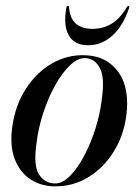

<svg xmlns="http://www.w3.org/2000/svg" viewBox="-20 -634 478 662"><path d="M274 -443.5Q349 -441 388.8 -384.5Q428.5 -328 415 -231.5Q405.5 -164.5 371.5 -110.2Q337.5 -56 285.8 -23.8Q234 8.5 170 8.5Q122.5 8.5 85.8 -15.2Q49 -39 31 -85Q13 -131 22.5 -198Q33 -272 69.5 -328.2Q106 -384.5 159.2 -415.2Q212.5 -446 274 -443.5ZM170.5 -1.5Q196 -1.5 222 -28Q248 -54.5 270.8 -97.8Q293.5 -141 309.2 -191.2Q325 -241.5 330.5 -288.5Q342 -364.5 325 -398Q308 -431.5 276 -433.5Q249.5 -435.5 222 -409.5Q194.5 -383.5 170.2 -340Q146 -296.5 129 -244.2Q112 -192 106 -141Q94.5 -61.5 115 -31.5Q135.5 -1.5 170.5 -1.5ZM298.5 -534.5Q335.5 -534.5 364.5 -552Q393.5 -569.5 416.5 -608Q419.5 -613.5 422.5 -613.5Q427 -613.5 425 -606Q404.5 -545 367.8 -511.5Q331 -478 284 -478Q237 -478 217.5 -511.5Q198 -545 208.5 -606Q209.5 -613.5 214 -613.5Q218 -613.5 218 -608Q222 -568 243 -551.2Q264 -534.5 298.5 -534.5Z"/></svg>

Font: Fraunces 144pt S000
Style: Italic
Weight: 400
Italic angle: -16°
Version: Version 1.000; ttfautohint (v1.8.3)